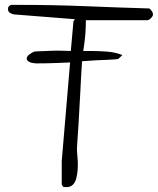

<svg xmlns="http://www.w3.org/2000/svg" viewBox="-20 -768 645 785"><path d="M232.4 -109.4 266.6 -512.7Q242.2 -511.7 217.8 -510.7Q171.9 -508.8 128.9 -508.8Q125 -508.8 117.7 -509.8Q110.4 -510.7 103.5 -513.2Q96.7 -515.6 92.3 -520.5Q87.9 -525.4 89.8 -532.2Q91.8 -540 103.5 -547.9Q115.2 -555.7 122.1 -557.6Q168 -559.6 192.4 -560.5Q216.8 -561.5 236.3 -560.5Q252 -560.5 269.5 -559.6L280.3 -680.7L286.1 -689.5L38.1 -709Q29.3 -710 21 -715.3Q12.7 -720.7 12.7 -730.5Q12.7 -737.3 15.1 -740.7Q17.6 -744.1 24.4 -748H66.4Q197.3 -748 328.6 -742.7Q460 -737.3 590.8 -733.4Q596.7 -728.5 601.1 -722.2Q605.5 -715.8 605.5 -709Q605.5 -702.1 597.2 -693.8Q588.9 -685.5 582 -685.5H331.1Q331.1 -633.8 324.2 -585.9Q322.3 -573.2 320.3 -559.6H349.6Q382.8 -559.6 416.5 -557.1Q450.2 -554.7 480.5 -543L463.9 -527.3Q461.9 -525.4 418.9 -523.4Q378.9 -522.5 315.4 -517.6L313.5 -486.3Q312.5 -478.5 311.5 -453.6Q310.5 -428.7 308.6 -396Q306.6 -363.3 304.7 -326.2Q302.7 -289.1 300.8 -256.3Q298.8 -223.6 296.9 -198.7Q294.9 -173.8 294.9 -166Q293.9 -158.2 295.4 -142.6Q296.9 -127 297.9 -109.4Q298.8 -91.8 297.4 -72.8Q295.9 -53.7 291.5 -37.6Q287.1 -21.5 277.3 -12.2Q267.6 -2.9 252 -2.9Q250 -2.9 244.6 -3.4Q239.3 -3.9 238.3 -3.9L232.4 -13.7Z"/></svg>

Font: Cedarville Cursive
Style: Regular
Weight: 400
Designer: Kimberly Geswein
Foundry: Kimberly Geswein
Version: Version 1.001 2010